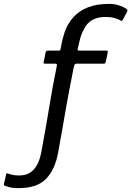

<svg xmlns="http://www.w3.org/2000/svg" viewBox="-174 -732 674 986"><path d="M-78 234Q-112 234 -131 228Q-150 222 -149 222Q-156 219 -153 208Q-152 204 -149.5 195Q-147 186 -145.5 176.5Q-144 167 -143 164Q-141 158 -139.5 158Q-138 158 -133 159Q-118 165 -104.5 167Q-91 169 -75 169Q-29 169 -1.5 139.5Q26 110 37 55Q50 -14 60 -71Q70 -128 78.5 -180Q87 -232 96.5 -284.5Q106 -337 118 -395Q120 -405 111 -405Q97 -405 83.5 -405Q70 -405 57 -405Q53 -405 51 -407Q49 -409 50 -414Q53 -426 55.5 -438Q58 -450 60 -462Q61 -468 64.5 -470Q68 -472 73 -472Q95 -472 105.5 -472Q116 -472 128 -472Q136 -472 137 -480Q144 -523 157.5 -565.5Q171 -608 204 -645Q232 -676 277 -694Q322 -712 386 -712Q416 -712 439.5 -703.5Q463 -695 473 -688Q480 -684 480.5 -680.5Q481 -677 479 -672Q474 -662 468.5 -652.5Q463 -643 458 -633Q455 -626 452 -625Q449 -624 445 -627Q434 -634 414 -639.5Q394 -645 368 -645Q328 -645 300 -629.5Q272 -614 256 -580Q244 -559 237 -531.5Q230 -504 225 -481Q223 -472 231 -472Q257 -472 294 -472Q331 -472 373 -472Q378 -472 379 -470.5Q380 -469 379 -461Q378 -456 375 -441Q372 -426 369 -415Q369 -409 366 -407Q363 -405 357 -405Q329 -405 308 -405Q287 -405 266 -405Q245 -405 217 -405Q215 -405 211.5 -402.5Q208 -400 207 -395Q206 -391 204 -382.5Q202 -374 200.5 -365.5Q199 -357 198 -352Q189 -308 180.5 -263Q172 -218 163.5 -169Q155 -120 145.5 -65.5Q136 -11 124 54Q108 140 62 187Q16 234 -78 234Z"/></svg>

Font: Glory Medium
Style: Italic
Weight: 500
Italic angle: -12°
Version: Version 1.011